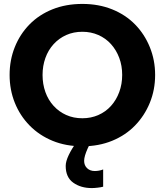

<svg xmlns="http://www.w3.org/2000/svg" viewBox="-20 -733 839 979"><path d="M448 226Q392 226 353.5 198.5Q315 171 315 113Q315 90 330.5 57.5Q346 25 372.5 -11.5Q399 -48 433 -81L475 -59Q446 -18 427.5 23Q409 64 409 87Q409 110 424 124.5Q439 139 463 139Q474 139 485 137Q496 135 506 131V219Q495 222 477.5 224Q460 226 448 226ZM400 13Q316 13 248 -15Q180 -43 131 -93Q82 -143 55.5 -209Q29 -275 29 -351Q29 -427 55.5 -493Q82 -559 130.5 -608.5Q179 -658 247.5 -685.5Q316 -713 400 -713Q483 -713 551.5 -685.5Q620 -658 668.5 -608.5Q717 -559 744 -492.5Q771 -426 771 -351Q771 -275 744 -209Q717 -143 668.5 -93Q620 -43 551.5 -15Q483 13 400 13ZM400 -130Q444 -130 481.5 -146.5Q519 -163 546 -193Q573 -223 588 -263.5Q603 -304 603 -351Q603 -398 588 -438Q573 -478 546 -508Q519 -538 481.5 -554.5Q444 -571 400 -571Q355 -571 318 -554.5Q281 -538 253.5 -508Q226 -478 211.5 -437.5Q197 -397 197 -351Q197 -304 211.5 -263.5Q226 -223 253.5 -193Q281 -163 318 -146.5Q355 -130 400 -130Z"/></svg>

Font: MuseoModerno Thin
Style: Bold
Weight: 700
Version: Version 1.003